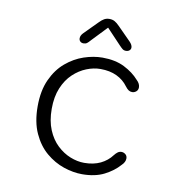

<svg xmlns="http://www.w3.org/2000/svg" viewBox="-76 -724 771 806"><g transform="rotate(10 309.5 -321.0)"><path d="M326 9.5Q288 9.5 247.2 -4.2Q206.5 -18 171.5 -47.5Q136.5 -77 114.8 -124.5Q93 -172 93 -239Q93 -306 114.8 -353.5Q136.5 -401 171.5 -430.5Q206.5 -460 247.2 -473.8Q288 -487.5 326 -487.5Q381 -487.5 419.8 -468Q458.5 -448.5 483 -420.5Q491 -413 494.5 -405.5Q498 -398 498 -391Q498 -379.5 490.2 -373Q482.5 -366.5 473 -366.5Q464.5 -366.5 457.5 -371.2Q450.5 -376 443.5 -385.5Q425 -411 395.5 -425Q366 -439 326 -439Q297 -439 266.8 -427Q236.5 -415 210.5 -390.5Q184.5 -366 168.8 -328.2Q153 -290.5 153 -239Q153 -187.5 168.8 -149.8Q184.5 -112 210.5 -87.5Q236.5 -63 266.8 -51Q297 -39 326 -39Q366 -39 395.5 -53.2Q425 -67.5 443.5 -92.5Q450.5 -101.5 457.5 -106.5Q464.5 -111.5 473 -111.5Q482.5 -111.5 490.2 -105.2Q498 -99 498 -87.5Q498 -80 494.2 -72.5Q490.5 -65 483 -58Q458.5 -30 419.8 -10.2Q381 9.5 326 9.5ZM426 -573.5Q438 -561 438 -550Q438 -542.5 432.2 -537.5Q426.5 -532.5 417 -532.5Q408.5 -532.5 402.5 -537.2Q396.5 -542 388.5 -550.5L327 -615.5L265 -550.5Q257 -541 251.2 -536.8Q245.5 -532.5 236.5 -532.5Q227.5 -532.5 222.2 -537.8Q217 -543 217 -551Q217 -562.5 227.5 -573.5L283.5 -630Q294.5 -641.5 304.2 -647Q314 -652.5 326.5 -652.5Q339.5 -652.5 349.2 -647Q359 -641.5 370 -630Z"/></g></svg>

Font: Sono Monospace Light
Style: Regular
Weight: 300
Version: Version 2.112